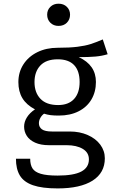

<svg xmlns="http://www.w3.org/2000/svg" viewBox="-20 -813 655 1050"><path d="M568.7 -516.4Q536.9 -506.7 500.8 -503.6Q464.6 -500.5 410.8 -500.5Q504.6 -457.4 504.6 -364.6Q504.6 -311.3 480.3 -269.5Q455.9 -227.7 410 -204.4Q364.1 -181 301.5 -181Q274.9 -181 256.7 -183.3Q238.5 -185.6 221 -191.3Q208.7 -182.6 200.8 -168.5Q192.8 -154.4 192.8 -139Q192.8 -117.9 209.2 -105.9Q225.6 -93.8 265.1 -93.8H362.6Q415.9 -93.8 459.7 -74.6Q503.6 -55.4 528.5 -21.8Q553.3 11.8 553.3 52.8Q553.3 132.3 486.2 174.9Q419 217.4 295.4 217.4Q210.3 217.4 160.3 200Q110.3 182.6 88.7 146.9Q67.2 111.3 67.2 54.9H145.1Q145.1 88.2 157.7 107.9Q170.3 127.7 202.8 137.4Q235.4 147.2 294.9 147.2Q383.1 147.2 424.6 125.1Q466.2 103.1 466.2 58.5Q466.2 21 432.3 1Q398.5 -19 344.1 -19H247.7Q203.1 -19 172.3 -32.8Q141.5 -46.7 126.7 -69.7Q111.8 -92.8 111.8 -120.5Q111.8 -146.7 127.2 -171.3Q142.6 -195.9 171.3 -214.9Q124.6 -239.5 102.6 -275.9Q80.5 -312.3 80.5 -364.1Q80.5 -417.9 107.9 -460.8Q135.4 -503.6 184.4 -527.7Q233.3 -551.8 295.9 -551.8Q361 -551.8 403.6 -557.2Q446.2 -562.6 475.1 -571.8Q504.1 -581 542.1 -597.4ZM168.7 -364.1Q168.7 -306.7 201.3 -272.6Q233.8 -238.5 297.9 -238.5Q354.4 -238.5 384.9 -271.5Q415.4 -304.6 415.4 -364.6Q415.4 -425.6 385.1 -457.2Q354.9 -488.7 295.9 -488.7Q232.8 -488.7 200.8 -454.9Q168.7 -421 168.7 -364.1ZM363.1 -732.8Q363.1 -706.2 345.6 -688.7Q328.2 -671.3 300 -671.3Q272.8 -671.3 255.4 -688.7Q237.9 -706.2 237.9 -732.8Q237.9 -758.5 255.4 -775.6Q272.8 -792.8 300 -792.8Q328.2 -792.8 345.6 -775.6Q363.1 -758.5 363.1 -732.8Z"/></svg>

Font: Fira Code
Style: Regular
Weight: 400
Designer: Carrois Corporate, Edenspiekermann AG, Nikita Prokopov
Foundry: Carrois Corporate, Edenspiekermann AG, Nikita Prokopov
Version: Version 5.002